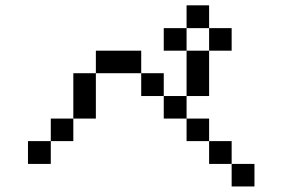

<svg xmlns="http://www.w3.org/2000/svg" viewBox="-20 -796 1040 707"><path d="M583 -609.4V-692.4H667V-609.4ZM83 -192.4V-276.4H167V-192.4ZM667 -609.4H750V-442.4H667ZM750 -609.4V-692.4H667V-776.4H750V-692.4H833V-609.4ZM833 -192.4H750V-276.4H667V-359.4H583V-442.4H500V-526.4H333V-359.4H250V-276.4H167V-359.4H250V-526.4H333V-609.4H500V-526.4H583V-442.4H667V-359.4H750V-276.4H833ZM833 -192.4H917V-109.4H833Z"/></svg>

Font: KH Dot kagurazaka 12
Style: Regular
Weight: 400
Designer: Original version for X68000 by Keitarou Hiraki (http://hp.vector.co.jp/authors/VA000874/) / TrueType conversion by Homem
Version: Version 1.00.20150527